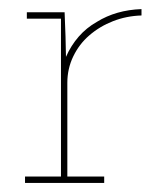

<svg xmlns="http://www.w3.org/2000/svg" viewBox="-20 -402 366 422"><path d="M209 0H35V-14H114V-361H39V-375H122L124 -322Q124 -309 124.5 -299.5Q125 -290 125 -277Q136 -302 153 -321.5Q170 -341 193 -354Q214 -367 238.5 -374Q263 -381 291 -382V-368Q258 -367 228.5 -355.5Q199 -344 176 -324Q154 -305 141 -278Q128 -251 128 -220V-14H209Z"/></svg>

Font: Josefin Slab Thin
Style: Regular
Weight: 100
Designer: Santiago Orozco
Foundry: Typemade
Version: Version 2.000